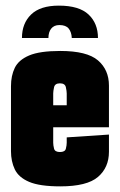

<svg xmlns="http://www.w3.org/2000/svg" viewBox="-20 -657 426 682"><path d="M189 -637Q261 -637 294.5 -605.5Q328 -574 328 -522H235Q234 -543 224 -555.5Q214 -568 191 -568Q172 -568 162 -555.5Q152 -543 152 -522H58Q58 -574 90.5 -605.5Q123 -637 189 -637ZM194 5Q121 5 83.5 -11Q46 -27 32.5 -55.5Q19 -84 19 -120V-351Q19 -388 32.5 -416Q46 -444 83.5 -460Q121 -476 194 -476Q289 -476 328 -442.5Q367 -409 367 -353V-205H169V-150Q169 -141 172 -129Q175 -117 193 -117Q211 -117 214 -129Q217 -141 217 -150V-169L367 -179V-118Q367 -62 328 -28.5Q289 5 194 5ZM169 -325V-283H217V-325Q217 -333 214 -347Q211 -361 193 -361Q175 -361 172 -347Q169 -333 169 -325Z"/></svg>

Font: Smooch Sans Black
Style: Regular
Weight: 900
Designer: Robert E. Leuschke
Foundry: Robert E. Leuschke
Version: Version 1.010; ttfautohint (v1.8.3)